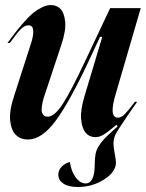

<svg xmlns="http://www.w3.org/2000/svg" viewBox="-20 -540 577 760"><path d="M9.8 -370.1Q29.3 -396.5 41.5 -412.4Q53.7 -428.2 74 -451.4Q94.2 -474.6 109.9 -487.5Q125.5 -500.5 144.8 -510.3Q164.1 -520 181.2 -520Q204.6 -520 219.5 -504.6Q234.4 -489.3 238 -453.9Q241.7 -418.5 222.2 -360.8L152.8 -151.9Q141.1 -110.4 146.5 -94.2Q151.9 -78.1 168.9 -78.1Q195.3 -78.1 228 -127.9Q260.7 -177.7 320.8 -306.2L416 -507.8H537.1L438 -168Q409.7 -74.2 446.8 -74.2Q460 -74.2 474.1 -88.6Q488.3 -103 514.2 -137.2H522.9L486.8 -85Q443.8 -22 437 -7.3Q429.2 9.3 429.2 27.8Q429.2 42 434.1 68.1Q439 94.2 439 103Q439 140.6 392.1 170.4Q345.2 200.2 288.1 200.2Q251 200.2 231 186.8Q210.9 173.3 210.9 151.9Q210.9 133.8 223.4 120.4Q235.8 106.9 256.8 101.1Q261.2 136.7 279.1 161.4Q296.9 186 318.8 186Q355 186 355 109.9Q355 85.4 358.6 68.1Q362.3 50.8 372.8 35.2Q383.3 19.5 393.1 9.3Q402.8 -1 423.8 -20L445.8 -40L440.9 -45.9Q406.7 -17.1 390.1 -7.1Q373.5 2.9 357.9 2.9Q334 2.9 319.1 -14.4Q304.2 -31.7 301 -68.8Q297.9 -106 315.9 -164.1L384.8 -394H376L330.1 -295.9Q255.9 -137.7 200.9 -62.7Q146 12.2 90.8 12.2Q61.5 12.2 43 -5.9Q24.4 -23.9 20.3 -62.5Q16.1 -101.1 36.1 -161.1L103 -369.1Q111.3 -395 111.6 -411.6Q111.8 -428.2 106.7 -434.1Q101.6 -439.9 92.8 -439.9Q77.1 -439.9 61.3 -423.6Q45.4 -407.2 19 -370.1Z"/></svg>

Font: Nyght Serif Medium Italic
Style: Regular
Weight: 500
Italic angle: -16°
Designer: Maksym Kobuzan
Version: Version 0.410;Glyphs 3.1.2 (3151)